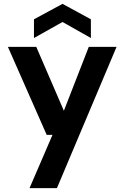

<svg xmlns="http://www.w3.org/2000/svg" viewBox="-20 -755 646 995"><path d="M133 220 252 -56H222L21 -512H168L311 -181L440 -512H584L275 220ZM156 -558V-655L304 -735L451 -655V-558L304 -641Z"/></svg>

Font: DM Sans 12pt
Style: Bold
Weight: 700
Version: Version 4.004;gftools[0.9.30]